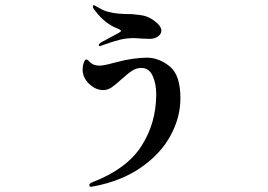

<svg xmlns="http://www.w3.org/2000/svg" viewBox="-20 -662 1040 746"><path d="M364 -488Q364 -492 374 -498L441 -534Q450 -539 450 -542Q450 -545 442.5 -548.5Q435 -552 432 -553Q387 -572 353 -616Q350 -620 347 -623.5Q344 -627 342 -631L341 -637Q341 -642 345 -642Q347 -642 358 -635Q368 -629 379 -623.5Q390 -618 405 -615Q434 -607 494 -607Q530 -604 546 -599Q569 -591 588 -574.5Q607 -558 607 -543Q607 -530 594 -520.5Q581 -511 562 -511L533 -512L502 -514Q473 -514 449 -508.5Q425 -503 380 -487Q372 -483 368 -483Q364 -483 364 -488ZM327 57Q327 51 339 46Q472 -5 529.5 -94.5Q587 -184 587 -296Q587 -337 573 -367.5Q559 -398 529 -398Q510 -398 493 -387Q476 -376 452 -354Q428 -332 413 -322Q398 -312 381 -312Q352 -312 326.5 -336Q301 -360 301 -392Q301 -406 305.5 -418.5Q310 -431 315 -431Q319 -431 323.5 -426.5Q328 -422 329 -421Q342 -407 367 -407Q383 -407 419 -417L439 -422Q464 -429 495.5 -433.5Q527 -438 550 -438Q597 -438 639 -404.5Q681 -371 681 -280Q681 -206 642.5 -135Q604 -64 527.5 -11Q451 42 344 62L333 64Q331 64 329 62Q327 60 327 57Z"/></svg>

Font: Shippori Mincho B1
Style: Bold
Weight: 700
Designer: FONTDASU
Foundry: FONTDASU / Google Inc. / but / Adobe
Version: Version 3.110; ttfautohint (v1.8.3)